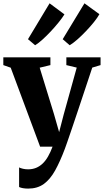

<svg xmlns="http://www.w3.org/2000/svg" viewBox="-25 -883 626 1156"><path d="M145 252.5Q127.5 252.5 113.2 250Q99 247.5 90 243V125Q98 129.5 112.8 133Q127.5 136.5 144 136.5Q170 136.5 191.8 127.8Q213.5 119 231.5 102Q249.5 85 264.2 59.2Q279 33.5 291.5 0H216.5L39.5 -475.5L-5 -491V-538H278.5V-491L214 -475.5L300 -196L331 -87.5L358.5 -193.5L437 -476L374.5 -491V-538H580.5V-491L530.5 -476Q510.5 -415.5 488.5 -349.8Q466.5 -284 446 -222.2Q425.5 -160.5 408.2 -109.8Q391 -59 379.5 -26.2Q368 6.5 365.5 13Q336.5 90 306.8 143.5Q277 197 238.5 224.8Q200 252.5 145 252.5ZM394 -611 352.5 -647 483.5 -863 573.5 -797.5Q562.5 -777.5 540.8 -750.2Q519 -723 492.2 -695Q465.5 -667 439.8 -644.5Q414 -622 395 -611ZM186 -611 143.5 -647 273.5 -863 363 -796.5Q350.5 -776 328.5 -748.8Q306.5 -721.5 280.8 -694Q255 -666.5 230.2 -644.2Q205.5 -622 187 -611Z"/></svg>

Font: Merriweather 60pt ExtraBold
Style: Regular
Weight: 800
Version: Version 2.100